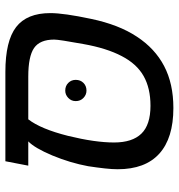

<svg xmlns="http://www.w3.org/2000/svg" viewBox="4 -642 649 696"><g transform="rotate(-90 328.0 -294.5)"><path d="M75 -516 91 -599H415Q527 -599 577.5 -560Q628 -521 628 -436Q628 -387 607 -288Q586 -188 543 -123Q500 -57 436 -23.5Q372 10 284 10Q175 10 118.5 -41Q62 -92 62 -192Q62 -212 65 -239Q68 -266 73 -299Q85 -364 112 -429Q139 -493 163 -516ZM243 -516Q208 -471 183 -372Q159 -274 159 -205Q159 -139 191 -106Q223 -73 292 -73Q356 -73 400 -98Q444 -123 472 -177Q501 -232 516 -317Q524 -361 528 -387Q532 -413 532 -422Q532 -474 501.5 -495Q471 -516 398 -516ZM309 -344Q309 -360 320.5 -371Q332 -382 347 -382Q364 -382 375 -371Q386 -360 386 -344Q386 -327 375 -316Q364 -305 347 -305Q332 -305 320.5 -316Q309 -327 309 -344Z"/></g></svg>

Font: Libra Sans Modern
Style: Italic
Weight: 400
Italic angle: -12°
Foundry: Stefan Peev, Context Ltd
Version: Version 1.000